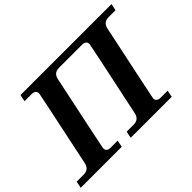

<svg xmlns="http://www.w3.org/2000/svg" viewBox="-158 -1016 1300 1300"><g transform="rotate(-45 492.5 -366.0)"><path d="M850.6 0H458L468.3 -48.8H535.6Q584.5 -48.8 595.2 -97.7Q710 -638.2 710 -645.5Q710 -678.7 669.4 -678.7H449.7Q400.9 -678.7 390.6 -629.9Q275.9 -88.4 275.9 -81.5Q275.9 -48.8 315.9 -48.8H382.3L372.1 0H-20.5L-10.3 -48.8H57.1Q106 -48.8 116.7 -97.7Q232.4 -644 232.4 -650.9Q232.4 -683.6 192.4 -683.6H125L135.3 -732.4H1006.3L996.1 -683.6H929.7Q880.9 -683.6 870.1 -634.8Q754.4 -88.4 754.4 -81.5Q754.4 -48.8 794.4 -48.8H860.8Z"/></g></svg>

Font: Munson
Style: Bold Italic
Weight: 700
Italic angle: -12°
Designer: Paul James MIller
Foundry: High-Logic / Made with FontCreator
Version: Version 2.10;May 5, 2019;FontCreator 11.5.0.2430 64-bit